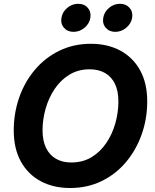

<svg xmlns="http://www.w3.org/2000/svg" viewBox="-20 -965 803 996"><path d="M343.8 10.3Q256.8 10.3 190.9 -25.1Q125 -60.5 88.1 -127.4Q51.3 -194.3 51.3 -288.6Q51.3 -377.4 79.3 -458.3Q107.4 -539.1 160.2 -602.1Q212.9 -665 286.9 -701.4Q360.8 -737.8 451.7 -737.8Q538.6 -737.8 604.2 -702.4Q669.9 -667 706.8 -600.3Q743.7 -533.7 743.7 -439Q743.7 -349.6 715.3 -268.8Q687 -188 634.3 -125Q581.5 -62 507.8 -25.9Q434.1 10.3 343.8 10.3ZM349.6 -122.1Q409.7 -122.1 455.3 -149.9Q501 -177.7 532 -224.1Q563 -270.5 578.6 -326.4Q594.2 -382.3 594.2 -438.5Q594.2 -493.2 576.2 -530.3Q558.1 -567.4 524.7 -586.4Q491.2 -605.5 445.3 -605.5Q385.7 -605.5 340.1 -577.6Q294.4 -549.8 263.4 -503.4Q232.4 -457 216.6 -401.1Q200.7 -345.2 200.7 -289.1Q200.7 -234.9 219 -197.5Q237.3 -160.2 270.8 -141.1Q304.2 -122.1 349.6 -122.1ZM578.1 -799.8Q546.9 -799.8 528.6 -821Q510.3 -842.3 515.6 -872.6Q520.5 -903.3 545.7 -924.3Q570.8 -945.3 602.5 -945.3Q633.8 -945.3 652.1 -924.3Q670.4 -903.3 665.5 -872.6Q660.2 -842.3 634.8 -821Q609.4 -799.8 578.1 -799.8ZM361.3 -799.8Q330.1 -799.8 311.8 -821Q293.5 -842.3 298.8 -872.6Q303.7 -903.3 328.9 -924.3Q354 -945.3 385.7 -945.3Q417.5 -945.3 435.5 -924.3Q453.6 -903.3 448.7 -872.6Q443.8 -842.3 418.5 -821Q393.1 -799.8 361.3 -799.8Z"/></svg>

Font: Inter 20pt
Style: Bold Italic
Weight: 700
Italic angle: -9.3988°
Version: Version 4.001;git-66647c0bb